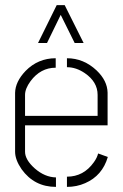

<svg xmlns="http://www.w3.org/2000/svg" viewBox="-20 -732 481 752"><path d="M128.9 -563.5 202.1 -711.9H233.4L307.6 -563.5H272.5L217.8 -673.8L164.1 -563.5ZM39.1 -137.7V-368.2Q40 -412.1 80.1 -454.1Q128.9 -503.9 198.2 -503.9V-466.8Q138.7 -466.8 99.6 -414.1Q78.1 -384.8 78.1 -360.4V-278.3H362.3V-360.4Q362.3 -411.1 312.5 -445.3Q278.3 -468.8 242.2 -468.8V-503.9Q307.6 -503.9 358.4 -456.1Q400.4 -416 401.4 -369.1V-241.2H78.1V-137.7Q78.1 -106.4 116.2 -72.3Q155.3 -38.1 199.2 -37.1V0Q114.3 0 64.5 -69.3Q39.1 -106.4 39.1 -137.7ZM242.2 0V-40Q307.6 -40 347.7 -96.7Q360.4 -114.3 364.3 -130.9L402.3 -117.2Q380.9 -43.9 313.5 -14.6Q280.3 0 242.2 0Z"/></svg>

Font: Post No Bills Colombo
Style: Light
Weight: 400
Designer: Kosala Senevirathne, Siva Puranthara, Lasantha Premarathna, Tharique Azeez
Foundry: Mooniak
Version: Version 1.220 ; ttfautohint (v1.5)